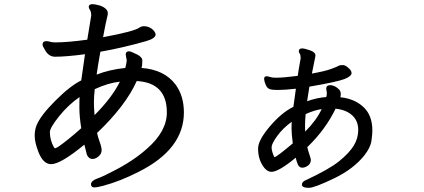

<svg xmlns="http://www.w3.org/2000/svg" viewBox="-20 -811 2040 924"><path d="M245 -97Q244 -97 243 -98.5Q242 -100 240 -101Q220 -137 220 -175Q220 -196 264.5 -251.5Q309 -307 363 -344Q362 -337 362 -294Q362 -250 371 -194Q307 -137 261 -105Q247 -97 245 -97ZM435 -257Q435 -260 433.5 -277.5Q432 -295 432 -321Q432 -346 436 -382Q501 -412 557 -418Q519 -341 435 -257ZM435 91Q446 91 477 83Q559 61 647 16Q865 -93 865 -270Q865 -349 825 -404Q771 -476 661 -484Q665 -496 665 -520Q665 -540 622 -557Q609 -564 600 -564Q585 -564 585 -548L590 -520Q588 -503 583 -484Q506 -476 445 -452Q448 -472 453 -504Q458 -536 463 -562Q567 -580 683 -613Q729 -626 729 -646Q726 -661 709.5 -673Q693 -685 671 -685Q659 -684 652 -679Q628 -660 476 -632Q490 -707 494.5 -723.5Q499 -740 499 -747Q499 -770 462 -784Q438 -791 426 -791Q407 -791 407 -778Q407 -772 413 -763Q419 -754 419 -736L400 -620Q305 -607 247 -607Q230 -607 221 -610Q212 -613 203 -613Q185 -613 185 -597Q185 -590 187.5 -586.5Q190 -583 195 -573Q213 -538 245 -538Q298 -538 389 -550L371 -424Q318 -398 246.5 -326.5Q175 -255 156 -208Q147 -186 147 -157Q147 -127 164 -82Q187 -21 226 -21Q272 -21 386 -115L398 -67Q407 -46 425 -46Q440 -46 454.5 -58.5Q469 -71 469 -88Q469 -103 460 -127.5Q451 -152 447 -171Q584 -301 638 -421Q783 -413 783 -270Q783 -179 688 -96Q620 -35 520 15Q479 37 448.5 48Q418 59 418 76Q418 91 435 91Z M1301 -55H1300Q1287 -83 1287 -102Q1287 -119 1314 -156.5Q1341 -194 1384 -225Q1383 -217 1383 -193Q1383 -169 1389 -121Q1311 -55 1301 -55ZM1449 -178Q1448 -183 1448 -208Q1448 -232 1451 -262Q1493 -281 1528 -286Q1503 -232 1449 -178ZM1466 93Q1493 93 1587.5 47.5Q1682 2 1734 -64Q1763 -101 1767.5 -133Q1772 -165 1772 -183Q1772 -256 1729 -296Q1686 -336 1618 -343Q1620 -349 1620 -359Q1620 -369 1614 -378Q1593 -401 1569 -401Q1550 -401 1550 -384L1553 -364Q1553 -352 1550 -344Q1507 -341 1458 -324L1469 -394Q1603 -417 1637.5 -430.5Q1672 -444 1672 -460Q1672 -466 1666 -475Q1645 -498 1630 -498Q1615 -498 1609 -494Q1603 -490 1573 -479Q1543 -468 1481 -457Q1489 -499 1493.5 -519Q1498 -539 1498 -544Q1498 -560 1471.5 -569Q1445 -578 1434 -578Q1418 -578 1418 -564Q1418 -559 1422.5 -552.5Q1427 -546 1427 -531Q1426 -523 1421.5 -499.5Q1417 -476 1413 -446Q1345 -437 1308 -437Q1289 -437 1279.5 -440.5Q1270 -444 1263 -444Q1251 -444 1251 -431Q1251 -422 1258 -404.5Q1265 -387 1277 -382.5Q1289 -378 1315 -378Q1349 -378 1404 -384L1392 -297Q1335 -269 1278.5 -202.5Q1222 -136 1222 -96Q1222 -40 1253 -2Q1269 16 1286 16Q1321 16 1403 -52Q1407 -35 1413.5 -19.5Q1420 -4 1435 -4Q1440 -4 1447 -6Q1476 -17 1476 -42Q1476 -47 1469 -67.5Q1462 -88 1459 -103Q1547 -188 1595 -288Q1631 -284 1654 -271Q1704 -243 1704 -186Q1704 -145 1682 -109.5Q1660 -74 1612.5 -35.5Q1565 3 1454 55Q1433 63 1433 77Q1433 93 1466 93Z"/></svg>

Font: LXGW WenKai Mono TC
Style: Bold
Weight: 700
Designer: LXGW / Fontworks Inc.
Foundry: LXGW / Fontworks Inc.
Version: Version 1.330